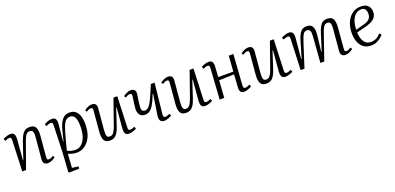

<svg xmlns="http://www.w3.org/2000/svg" viewBox="5 -1421 5238 2549"><g transform="rotate(-20 2623.5 -147.0)"><path d="M566 -31Q549 -16 518.5 -1Q488 14 459 14Q424 14 407 -5.5Q390 -25 393 -65L420 -369Q425 -425 413.5 -447Q402 -469 373 -469Q350 -469 334 -458Q318 -447 304.5 -419.5Q291 -392 273 -342L152 0H98L115 -435Q116 -457 110 -467Q104 -477 88 -477Q68 -477 24 -458L13 -490Q29 -499 60 -510Q91 -521 118 -521Q158 -521 171 -495.5Q184 -470 180 -421L157 -136L162 -135L240 -366Q268 -449 300.5 -485Q333 -521 388 -521Q454 -521 473.5 -478.5Q493 -436 486 -359L461 -72Q460 -50 464.5 -40Q469 -30 486 -30Q515 -30 550 -56Z M699 -436Q701 -476 673 -476Q659 -476 640.5 -470Q622 -464 606 -455L594 -486Q618 -500 646 -510.5Q674 -521 703 -521Q743 -521 756.5 -496.5Q770 -472 766 -427L743 -186L748 -185L784 -326Q808 -423 847 -472Q886 -521 953 -521Q1005 -521 1037.5 -493.5Q1070 -466 1085 -417.5Q1100 -369 1100 -306Q1100 -202 1068 -131Q1036 -60 982.5 -23Q929 14 866 14Q832 14 799 5Q766 -4 747 -13L734 181L824 193L821 224L681 227L669 217L687 -59ZM940 -467Q904 -467 879.5 -443Q855 -419 833.5 -361Q812 -303 786 -201L748 -56Q770 -45 798.5 -36Q827 -27 862 -27Q911 -27 949 -60.5Q987 -94 1008 -155.5Q1029 -217 1029 -300Q1029 -346 1021.5 -384Q1014 -422 994.5 -444.5Q975 -467 940 -467Z M1159 -476Q1179 -493 1209.5 -507Q1240 -521 1268 -521Q1302 -521 1319 -501.5Q1336 -482 1332 -442L1306 -144Q1301 -86 1310.5 -62Q1320 -38 1350 -38Q1372 -38 1387.5 -48.5Q1403 -59 1418 -86.5Q1433 -114 1451 -165L1571 -507H1625L1608 -73Q1607 -51 1612.5 -40.5Q1618 -30 1635 -30Q1647 -30 1663 -35Q1679 -40 1699 -49L1710 -18Q1690 -6 1659 4Q1628 14 1605 14Q1564 14 1551 -12Q1538 -38 1542 -86L1566 -372L1560 -373L1484 -142Q1458 -60 1424.5 -23Q1391 14 1335 14Q1274 14 1253 -27Q1232 -68 1239 -149L1264 -435Q1266 -458 1261 -467.5Q1256 -477 1239 -477Q1209 -477 1176 -451Z M1710 -476Q1730 -493 1760.5 -507Q1791 -521 1818 -521Q1852 -521 1869.5 -503Q1887 -485 1883 -447Q1880 -425 1875.5 -395Q1871 -365 1867 -333Q1863 -301 1860 -274Q1857 -239 1867.5 -220.5Q1878 -202 1906 -202Q1937 -202 1963 -230Q1989 -258 2020.5 -324.5Q2052 -391 2099 -507H2152L2106 -74Q2101 -31 2133 -31Q2155 -31 2195 -51L2208 -20Q2184 -6 2154.5 4Q2125 14 2104 14Q2024 14 2039 -86L2083 -375L2077 -376Q2045 -292 2017 -242.5Q1989 -193 1958.5 -171Q1928 -149 1891 -149Q1839 -149 1815.5 -181.5Q1792 -214 1794 -267Q1795 -292 1801 -334.5Q1807 -377 1815 -435Q1818 -457 1813 -467Q1808 -477 1790 -477Q1761 -477 1727 -451Z M2235 -476Q2255 -493 2285.5 -507Q2316 -521 2344 -521Q2378 -521 2395 -501.5Q2412 -482 2408 -442L2382 -144Q2377 -86 2386.5 -62Q2396 -38 2426 -38Q2448 -38 2463.5 -48.5Q2479 -59 2494 -86.5Q2509 -114 2527 -165L2647 -507H2701L2684 -73Q2683 -51 2688.5 -40.5Q2694 -30 2711 -30Q2723 -30 2739 -35Q2755 -40 2775 -49L2786 -18Q2766 -6 2735 4Q2704 14 2681 14Q2640 14 2627 -12Q2614 -38 2618 -86L2642 -372L2636 -373L2560 -142Q2534 -60 2500.5 -23Q2467 14 2411 14Q2350 14 2329 -27Q2308 -68 2315 -149L2340 -435Q2342 -458 2337 -467.5Q2332 -477 2315 -477Q2285 -477 2252 -451Z M3181 -249 2968 -243 2952 0H2887L2915 -436Q2918 -477 2888 -477Q2868 -477 2825 -458L2813 -490Q2832 -501 2863 -511Q2894 -521 2919 -521Q2958 -521 2970.5 -497Q2983 -473 2980 -426Q2978 -392 2975.5 -357Q2973 -322 2971 -287H3184L3200 -507H3265L3235 -73Q3234 -52 3239.5 -41.5Q3245 -31 3261 -31Q3274 -31 3290 -36.5Q3306 -42 3326 -52L3338 -22Q3318 -9 3287 2.5Q3256 14 3232 14Q3194 14 3180 -9Q3166 -32 3170 -77Z M3369 -476Q3389 -493 3419.5 -507Q3450 -521 3478 -521Q3512 -521 3529 -501.5Q3546 -482 3542 -442L3516 -144Q3511 -86 3520.5 -62Q3530 -38 3560 -38Q3582 -38 3597.5 -48.5Q3613 -59 3628 -86.5Q3643 -114 3661 -165L3781 -507H3835L3818 -73Q3817 -51 3822.5 -40.5Q3828 -30 3845 -30Q3857 -30 3873 -35Q3889 -40 3909 -49L3920 -18Q3900 -6 3869 4Q3838 14 3815 14Q3774 14 3761 -12Q3748 -38 3752 -86L3776 -372L3770 -373L3694 -142Q3668 -60 3634.5 -23Q3601 14 3545 14Q3484 14 3463 -27Q3442 -68 3449 -149L3474 -435Q3476 -458 3471 -467.5Q3466 -477 3449 -477Q3419 -477 3386 -451Z M4338 -369Q4342 -423 4330 -445.5Q4318 -468 4288 -468Q4255 -468 4237 -441.5Q4219 -415 4196 -344L4085 0H4031L4048 -435Q4049 -457 4043 -467Q4037 -477 4021 -477Q4002 -477 3957 -458L3946 -490Q3962 -499 3993 -510Q4024 -521 4051 -521Q4091 -521 4104.5 -495.5Q4118 -470 4114 -421L4088 -137L4094 -135L4163 -368Q4187 -450 4217.5 -485.5Q4248 -521 4304 -521Q4362 -521 4384 -480Q4406 -439 4397 -357L4371 -136L4377 -134L4450 -365Q4476 -449 4506.5 -485Q4537 -521 4592 -521Q4657 -521 4677 -478.5Q4697 -436 4690 -360L4666 -74Q4664 -50 4668.5 -40Q4673 -30 4690 -30Q4719 -30 4754 -56L4770 -31Q4753 -16 4722.5 -1Q4692 14 4663 14Q4625 14 4609.5 -7Q4594 -28 4597 -65L4624 -369Q4629 -425 4617.5 -447Q4606 -469 4577 -469Q4558 -469 4544 -460Q4530 -451 4515.5 -423.5Q4501 -396 4483 -342L4365 0H4310Z M5066 -521Q5136 -521 5168.5 -487Q5201 -453 5201 -401Q5201 -348 5174.5 -317.5Q5148 -287 5108.5 -270.5Q5069 -254 5028 -243L4907 -213Q4909 -135 4941 -83Q4973 -31 5039 -31Q5076 -31 5108.5 -46Q5141 -61 5179 -100L5202 -75Q5186 -57 5161 -36Q5136 -15 5102 -0.5Q5068 14 5024 14Q4961 14 4919 -18Q4877 -50 4856.5 -104Q4836 -158 4836 -225Q4836 -310 4864.5 -377Q4893 -444 4945 -482.5Q4997 -521 5066 -521ZM5132 -398Q5132 -435 5116 -459.5Q5100 -484 5060 -484Q4995 -484 4953 -423.5Q4911 -363 4907 -251L5021 -281Q5075 -295 5103.5 -321Q5132 -347 5132 -398Z"/></g></svg>

Font: Literata 36pt Light
Style: Italic
Weight: 300
Italic angle: -2°
Designer: Latin by Veronika Burian and Jose Scaglione. Greek by Irene Vlachou. Cyrillic by Vera Evstafieva
Foundry: TypeTogether
Version: Version 3.002